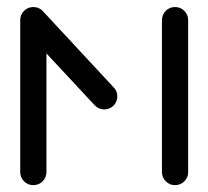

<svg xmlns="http://www.w3.org/2000/svg" viewBox="-20 -539 607 559"><path d="M77 -518.5Q93 -518.5 104.1 -507.4Q115.2 -496.3 115.2 -480.4V-38.1Q115.2 -22.2 104.1 -11.1Q93 0 77 0Q61.1 0 50 -11.1Q38.9 -22.2 38.9 -38.1V-480.4Q38.9 -496.3 50 -507.4Q61.1 -518.5 77 -518.5ZM321.5 -258.5Q321.5 -242.6 310.4 -231.5Q299.3 -220.4 283.3 -220.4Q275.2 -220.4 268 -223.7Q260.7 -227 255.6 -232.6L52.2 -451.1Q41.9 -462.2 41.9 -477Q41.9 -493 53 -504.1Q64.1 -515.2 80 -515.2Q88.1 -515.2 95.4 -512Q102.6 -508.9 107.8 -503.3L311.1 -284.4Q321.5 -274.1 321.5 -258.5ZM489.6 -518.5Q505.6 -518.5 516.7 -507.4Q527.8 -496.3 527.8 -480.4V-38.1Q527.8 -22.2 516.7 -11.1Q505.6 0 489.6 0Q473.7 0 462.6 -11.1Q451.5 -22.2 451.5 -38.1V-480.4Q451.5 -496.3 462.6 -507.4Q473.7 -518.5 489.6 -518.5Z"/></svg>

Font: 26F Galaxy Sans
Style: Bold
Weight: 700
Designer: C₂₉H₂₅N₃O₅
Version: Version 1.100